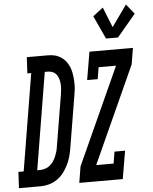

<svg xmlns="http://www.w3.org/2000/svg" viewBox="-126 -1035 865 1087"><g transform="rotate(-5 306.5 -491.5)"><path d="M-63 0 -58 -92H-28L63 -643H41L46 -735H163Q180 -735 196 -732.5Q212 -730 226 -723Q240 -716 252 -706Q264 -696 272.5 -683Q281 -670 287 -655Q293 -640 296 -624.5Q299 -609 300.5 -592.5Q302 -576 302 -559.5Q302 -543 300 -526.5Q298 -510 295 -493L246 -198Q242 -174 235.5 -151Q229 -128 217.5 -105Q206 -82 190.5 -62Q175 -42 153.5 -27.5Q132 -13 108 -6.5Q84 0 60 0ZM49 -92H65Q79 -92 93.5 -96.5Q108 -101 119.5 -110Q131 -119 140 -131.5Q149 -144 155 -158Q161 -172 165 -185.5Q169 -199 171 -213L220 -508Q222 -523 223.5 -537.5Q225 -552 224 -566.5Q223 -581 219 -595Q215 -609 207 -620Q199 -631 186 -637Q173 -643 159 -643H140ZM502 -801 441 -933 499 -977 545 -862 631 -983 676 -927 570 -801ZM280 0 295 -92 545 -643H446L435 -576H375L402 -735H649L634 -643L384 -92H483L494 -159H554L527 0Z"/></g></svg>

Font: Iosevka Slab Semibold Extended
Style: Italic
Weight: 600
Width: 7
Italic angle: -9°
Monospace: yes
Designer: Belleve Invis
Foundry: Belleve Invis
Version: Version 11.1.0; ttfautohint (v1.8.3)